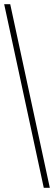

<svg xmlns="http://www.w3.org/2000/svg" viewBox="-20 -780 259 921"><path d="M190 121H219L29 -760H0Z"/></svg>

Font: Noto Serif Bengali ExtraCondensed Thin
Style: Regular
Weight: 100
Width: 2
Designer: Juan Bruce, Universal Thirst, Indian Type Foundry and the Monotype Design Team.
Foundry: Monotype Imaging Inc.
Version: Version 2.003